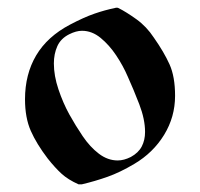

<svg xmlns="http://www.w3.org/2000/svg" viewBox="-20 -467 520 499"><path d="M193 12H184Q157 0 140 -15.5Q123 -31 104 -55Q75 -93 60 -127Q45 -161 45 -209Q45 -274 74 -323Q103 -372 162 -403Q198 -422 225.5 -431.5Q253 -441 278 -446Q280 -447 284 -447Q286 -447 288 -446Q308 -436 334.5 -417Q361 -398 380 -369Q406 -332 420.5 -300Q435 -268 435 -218Q435 -163 406.5 -116.5Q378 -70 329 -41Q292 -19 259.5 -7.5Q227 4 193 12ZM320 -59Q340 -70 348.5 -86.5Q357 -103 357 -124Q357 -157 342 -196Q327 -235 312 -268Q300 -296 282 -323Q264 -350 241.5 -368.5Q219 -387 193 -387Q178 -387 160 -378Q138 -367 129 -347Q120 -327 120 -302Q120 -270 132 -234.5Q144 -199 160 -170Q176 -141 195 -113Q214 -85 237 -67.5Q260 -50 286 -50Q302 -50 320 -59Z"/></svg>

Font: Ponomar
Style: Regular
Weight: 400
Version: Version 1.301; ttfautohint (v1.8.4.7-5d5b)